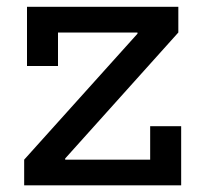

<svg xmlns="http://www.w3.org/2000/svg" viewBox="-20 -556 611 576"><path d="M52.5 -77 392.5 -455V-482.5L515 -458.5L175.5 -80.5V-50ZM515 -535.5V-458.5H154V-358H61V-535.5ZM430.5 -177.5H523.5V0H52.5V-77H430.5Z"/></svg>

Font: Hepta Slab Medium
Style: Regular
Weight: 500
Designer: Michael LaGattuta
Foundry: Michael LaGattuta
Version: Version 1.102